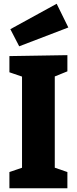

<svg xmlns="http://www.w3.org/2000/svg" viewBox="-20 -1000 408 1020"><path d="M338 -621 254 -587 271 -612V-91L254 -115L338 -86V0H30V-86L112 -114L97 -91V-612L118 -586L30 -616V-702L338 -707ZM82 -754 35 -845 281 -980 343 -854Z"/></svg>

Font: Bitter Thin ExtraBold
Style: Regular
Weight: 800
Version: Version 3.020